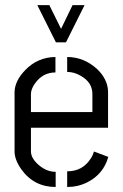

<svg xmlns="http://www.w3.org/2000/svg" viewBox="-20 -746 490 766"><path d="M128.9 -725.6H176.8L223.6 -630.9L269.5 -725.6H317.4L243.2 -577.1H203.1ZM38.1 -141.6V-378.9Q39.1 -423.8 81.1 -466.8Q129.9 -517.6 201.2 -518.6V-457Q149.4 -457 118.2 -411.1Q103.5 -389.6 103.5 -371.1V-298.8H348.6V-371.1Q348.6 -418 300.8 -444.3Q275.4 -459 248 -459V-518.6Q314.5 -518.6 367.2 -470.7Q410.2 -429.7 411.1 -379.9V-236.3H103.5V-141.6Q103.5 -113.3 137.7 -85Q168 -60.5 202.1 -60.5V0Q115.2 0 64.5 -71.3Q38.1 -109.4 38.1 -141.6ZM248 0V-62.5Q309.6 -62.5 341.8 -113.3Q351.6 -127.9 354.5 -141.6L412.1 -120.1Q392.6 -50.8 328.1 -18.6Q291 0 248 0Z"/></svg>

Font: Post No Bills Colombo Medium
Style: Regular
Weight: 500
Designer: Kosala Senevirathne, Siva Puranthara, Lasantha Premarathna, Tharique Azeez
Foundry: Mooniak
Version: Version 1.220 ; ttfautohint (v1.6)